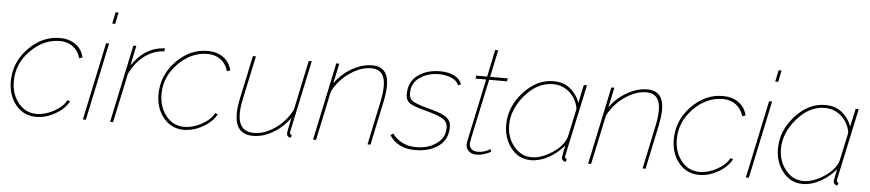

<svg xmlns="http://www.w3.org/2000/svg" viewBox="-43 -999 5792 1278"><g transform="rotate(5 2853.0 -360.0)"><path d="M31 -210Q31 -338 122.5 -432.5Q214 -527 332 -527Q394 -527 437 -496.5Q480 -466 493 -411L471 -404Q458 -452 421.5 -479.5Q385 -507 335 -507Q225 -507 138 -419Q51 -331 51 -214Q51 -128 98.5 -69Q146 -10 220 -10Q278 -10 337.5 -43Q397 -76 417 -119L436 -113Q408 -61 345.5 -25.5Q283 10 219 10Q136 10 83.5 -53.5Q31 -117 31 -210Z M686 -730H706L690 -653H670ZM641 -519H661L551 0H531Z M823 -519H843L815 -385Q896 -506 1016 -518Q1022 -519 1035 -519L1031 -499Q960 -496 899.5 -450.5Q839 -405 803 -328L733 0H713Z M1018 -210Q1018 -338 1109.5 -432.5Q1201 -527 1319 -527Q1381 -527 1424 -496.5Q1467 -466 1480 -411L1458 -404Q1445 -452 1408.5 -479.5Q1372 -507 1322 -507Q1212 -507 1125 -419Q1038 -331 1038 -214Q1038 -128 1085.5 -69Q1133 -10 1207 -10Q1265 -10 1324.5 -43Q1384 -76 1404 -119L1423 -113Q1395 -61 1332.5 -25.5Q1270 10 1206 10Q1123 10 1070.5 -53.5Q1018 -117 1018 -210Z M1548 -129Q1548 -172 1560 -228L1622 -519H1642L1580 -228Q1568 -172 1568 -131Q1568 -10 1673 -10Q1744 -10 1815.5 -60.5Q1887 -111 1925 -189L1995 -519H2015L1919 -67Q1918 -61 1916 -52.5Q1914 -44 1913 -39.5Q1912 -35 1912 -34Q1912 -20 1925 -20L1920 0Q1914 0 1908 -2Q1893 -8 1893 -29Q1893 -36 1913 -132Q1867 -67 1801 -28.5Q1735 10 1668 10Q1548 10 1548 -129Z M2179 -519H2199L2171 -385Q2214 -448 2283 -487.5Q2352 -527 2418 -527Q2528 -527 2528 -401Q2528 -356 2514 -289L2453 0H2433L2494 -289Q2507 -350 2507 -396Q2507 -507 2414 -507Q2343 -507 2269.5 -455.5Q2196 -404 2159 -328L2089 0H2069Z M2580 -74 2597 -87Q2656 -10 2755 -10Q2838 -10 2893 -50Q2948 -90 2948 -155Q2948 -196 2914 -216Q2880 -236 2800 -257Q2724 -276 2694 -294.5Q2664 -313 2664 -356Q2664 -439 2724 -483Q2784 -527 2873 -527Q2931 -527 2969.5 -506Q3008 -485 3018 -452L2999 -444Q2988 -474 2951 -490.5Q2914 -507 2865 -507Q2794 -507 2739.5 -470Q2685 -433 2685 -362Q2685 -327 2711 -311Q2737 -295 2805 -277Q2850 -265 2873.5 -257.5Q2897 -250 2922.5 -236.5Q2948 -223 2958.5 -205Q2969 -187 2969 -162Q2969 -80 2908.5 -35Q2848 10 2751 10Q2635 10 2580 -74Z M3090 -58Q3090 -63 3092 -75L3182 -499H3111L3115 -519H3187L3225 -700H3245L3207 -519H3325L3321 -499H3202L3122 -126Q3111 -75 3111 -66Q3111 -42 3126.5 -28.5Q3142 -15 3166 -15Q3213 -15 3251 -40L3258 -24Q3256 -22 3244.5 -16Q3233 -10 3208.5 -2.5Q3184 5 3161 5Q3130 5 3110 -12.5Q3090 -30 3090 -58Z M3341 -210Q3341 -331 3430 -429Q3519 -527 3631 -527Q3697 -527 3742 -490.5Q3787 -454 3807 -398L3833 -519H3854L3752 -44Q3750 -38 3750 -32Q3750 -20 3762 -20L3758 0Q3752 0 3749 -1Q3730 -7 3730 -29Q3730 -33 3745 -108Q3702 -55 3642.5 -22.5Q3583 10 3526 10Q3443 10 3392 -55.5Q3341 -121 3341 -210ZM3758 -169 3798 -356Q3789 -418 3742.5 -462.5Q3696 -507 3628 -507Q3526 -507 3443.5 -412Q3361 -317 3361 -210Q3361 -129 3409 -69.5Q3457 -10 3528 -10Q3594 -10 3667.5 -59Q3741 -108 3758 -169Z M4017 -519H4037L4009 -385Q4052 -448 4121 -487.5Q4190 -527 4256 -527Q4366 -527 4366 -401Q4366 -356 4352 -289L4291 0H4271L4332 -289Q4345 -350 4345 -396Q4345 -507 4252 -507Q4181 -507 4107.5 -455.5Q4034 -404 3997 -328L3927 0H3907Z M4461 -210Q4461 -338 4552.5 -432.5Q4644 -527 4762 -527Q4824 -527 4867 -496.5Q4910 -466 4923 -411L4901 -404Q4888 -452 4851.5 -479.5Q4815 -507 4765 -507Q4655 -507 4568 -419Q4481 -331 4481 -214Q4481 -128 4528.5 -69Q4576 -10 4650 -10Q4708 -10 4767.5 -43Q4827 -76 4847 -119L4866 -113Q4838 -61 4775.5 -25.5Q4713 10 4649 10Q4566 10 4513.5 -53.5Q4461 -117 4461 -210Z M5116 -730H5136L5120 -653H5100ZM5071 -519H5091L4981 0H4961Z M5157 -210Q5157 -331 5246 -429Q5335 -527 5447 -527Q5513 -527 5558 -490.5Q5603 -454 5623 -398L5649 -519H5670L5568 -44Q5566 -38 5566 -32Q5566 -20 5578 -20L5574 0Q5568 0 5565 -1Q5546 -7 5546 -29Q5546 -33 5561 -108Q5518 -55 5458.5 -22.5Q5399 10 5342 10Q5259 10 5208 -55.5Q5157 -121 5157 -210ZM5574 -169 5614 -356Q5605 -418 5558.5 -462.5Q5512 -507 5444 -507Q5342 -507 5259.5 -412Q5177 -317 5177 -210Q5177 -129 5225 -69.5Q5273 -10 5344 -10Q5410 -10 5483.5 -59Q5557 -108 5574 -169Z"/></g></svg>

Font: Raleway-v4020 Thin
Style: Italic
Weight: 250
Italic angle: -12°
Designer: Matt McInerney, Pablo Impallari, Rodrigo Fuenzalida
Foundry: Matt McInerney, Pablo Impallari, Rodrigo Fuenzalida
Version: Version 4.020;PS 004.020;hotconv 1.0.88;makeotf.lib2.5.64775